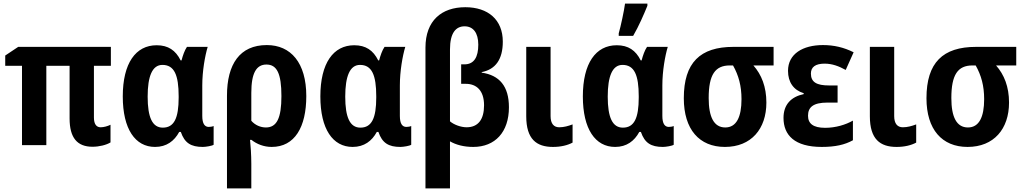

<svg xmlns="http://www.w3.org/2000/svg" viewBox="-20 -805 5679 1065"><path d="M538 -99C516 -99 501 -115 501 -153V-440H595V-545H81L9 -497V-440H102V0H237V-440H366V-148C366 -41 408 9 493 9C531 9 570 -1 593 -15V-113C577 -105 556 -99 538 -99Z M840 10C904 10 947 -23 974 -73H983C1004 -12 1039 10 1105 10C1122 10 1157 4 1165 -2V-106C1159 -103 1147 -101 1138 -101C1116 -101 1102 -118 1102 -162V-331C1102 -411 1117 -495 1132 -545H1017C1004 -526 994 -497 987 -470H982C954 -526 913 -554 849 -554C733 -554 661 -455 661 -270C661 -89 730 10 840 10ZM883 -97C825 -97 799 -154 799 -269C799 -383 825 -445 881 -445C947 -445 971 -388 971 -271V-264C971 -150 946 -97 883 -97Z M1679 -272C1679 -457 1593 -555 1460 -555C1310 -555 1239 -449 1239 -274V240H1374V103C1374 55 1370 -3 1367 -29H1375C1404 -6 1443 10 1487 10C1615 10 1679 -100 1679 -272ZM1458 -447C1516 -447 1541 -397 1541 -272C1541 -149 1515 -98 1455 -98C1425 -98 1395 -111 1374 -135V-290C1374 -400 1402 -447 1458 -447Z M1936 10C2000 10 2043 -23 2070 -73H2079C2100 -12 2135 10 2201 10C2218 10 2253 4 2261 -2V-106C2255 -103 2243 -101 2234 -101C2212 -101 2198 -118 2198 -162V-331C2198 -411 2213 -495 2228 -545H2113C2100 -526 2090 -497 2083 -470H2078C2050 -526 2009 -554 1945 -554C1829 -554 1757 -455 1757 -270C1757 -89 1826 10 1936 10ZM1979 -97C1921 -97 1895 -154 1895 -269C1895 -383 1921 -445 1977 -445C2043 -445 2067 -388 2067 -271V-264C2067 -150 2042 -97 1979 -97Z M2561 -765C2430 -765 2340 -691 2340 -541V240H2476V-21C2509 -2 2552 10 2605 10C2726 10 2803 -72 2803 -210C2803 -327 2750 -388 2652 -402V-405C2728 -420 2769 -475 2769 -574C2769 -696 2687 -765 2561 -765ZM2557 -659C2604 -659 2633 -624 2633 -557C2633 -489 2610 -448 2556 -448H2538V-340H2564C2623 -340 2665 -303 2665 -221C2665 -142 2632 -99 2568 -99C2537 -99 2498 -113 2476 -132V-531C2476 -623 2509 -659 2557 -659Z M3034 -545H2899V-160C2899 -33 2956 10 3047 10C3091 10 3128 1 3156 -14V-115C3132 -106 3108 -99 3082 -99C3052 -99 3034 -119 3034 -161Z M3412 -606H3492C3524 -661 3551 -724 3571 -773V-785H3447C3442 -746 3423 -658 3412 -620ZM3392 10C3456 10 3499 -23 3526 -73H3535C3556 -12 3591 10 3657 10C3674 10 3709 4 3717 -2V-106C3711 -103 3699 -101 3690 -101C3668 -101 3654 -118 3654 -162V-331C3654 -411 3669 -495 3684 -545H3569C3556 -526 3546 -497 3539 -470H3534C3506 -526 3465 -554 3401 -554C3285 -554 3213 -455 3213 -270C3213 -89 3282 10 3392 10ZM3435 -97C3377 -97 3351 -154 3351 -269C3351 -383 3377 -445 3433 -445C3499 -445 3523 -388 3523 -271V-264C3523 -150 3498 -97 3435 -97Z M4231 -236C4231 -324 4204 -391 4159 -442H4271V-545H4048C3864 -545 3773 -458 3773 -260C3773 -87 3859 10 4001 10C4147 10 4231 -90 4231 -236ZM3911 -261C3911 -391 3947 -442 4028 -442H4046C4077 -387 4093 -329 4093 -255C4093 -156 4065 -98 4003 -98C3940 -98 3911 -156 3911 -261Z M4626 -331H4579C4510 -331 4478 -349 4478 -397C4478 -433 4503 -452 4554 -452C4596 -452 4633 -438 4671 -417L4715 -515C4661 -542 4606 -555 4545 -555C4433 -555 4351 -506 4351 -412C4351 -349 4382 -305 4438 -288V-283C4368 -268 4326 -225 4326 -151C4326 -55 4388 10 4538 10C4613 10 4666 -2 4711 -27V-136C4671 -113 4615 -96 4557 -96C4490 -96 4462 -120 4462 -163C4462 -210 4490 -236 4570 -236H4626Z M4940 -545H4805V-160C4805 -33 4862 10 4953 10C4997 10 5034 1 5062 -14V-115C5038 -106 5014 -99 4988 -99C4958 -99 4940 -119 4940 -161Z M5577 -236C5577 -324 5550 -391 5505 -442H5617V-545H5394C5210 -545 5119 -458 5119 -260C5119 -87 5205 10 5347 10C5493 10 5577 -90 5577 -236ZM5257 -261C5257 -391 5293 -442 5374 -442H5392C5423 -387 5439 -329 5439 -255C5439 -156 5411 -98 5349 -98C5286 -98 5257 -156 5257 -261Z"/></svg>

Font: Noto Sans Display SemiCondensed
Style: Bold
Weight: 700
Width: 4
Designer: Monotype Design Team
Foundry: Monotype Imaging Inc.
Version: Version 1.900